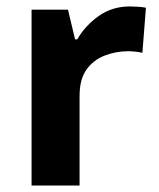

<svg xmlns="http://www.w3.org/2000/svg" viewBox="-20 -576 494 596"><path d="M383 -556Q394 -556 409 -555Q424 -554 433 -552L422 -412Q415 -414 401.5 -415.5Q388 -417 378 -417Q340 -417 305 -403.5Q270 -390 248.5 -360Q227 -330 227 -278V0H78V-546H191L213 -454H220Q244 -496 286 -526Q328 -556 383 -556Z"/></svg>

Font: Noto Sans Thaana
Style: Regular
Weight: 400
Designer: Monotype Design Team
Foundry: Monotype Imaging Inc.
Version: Version 2.001